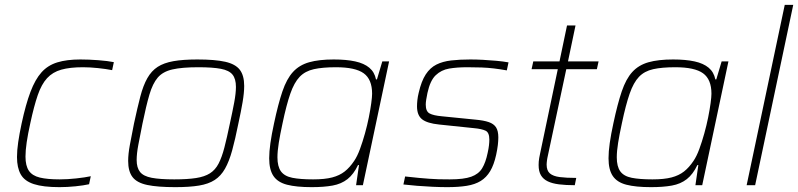

<svg xmlns="http://www.w3.org/2000/svg" viewBox="-20 -763 3288 791"><path d="M225 8Q158 8 119.5 -4.5Q81 -17 65.5 -44.5Q50 -72 50 -116Q50 -143 55 -177.5Q60 -212 69 -254Q86 -333 105.5 -384.5Q125 -436 151 -465Q177 -494 216 -506Q255 -518 311 -518Q346 -518 385 -515Q424 -512 449 -507L442 -474Q417 -479 383.5 -482.5Q350 -486 322 -486Q268 -486 232.5 -476Q197 -466 174 -441Q151 -416 135.5 -371Q120 -326 105 -256Q95 -211 90 -177Q85 -143 85 -118Q85 -80 99 -59.5Q113 -39 144 -31.5Q175 -24 226 -24Q258 -24 294.5 -28Q331 -32 354 -37L347 -4Q325 1 291 4.5Q257 8 225 8Z M702 8Q629 8 586.5 -1Q544 -10 526 -33.5Q508 -57 508 -100Q508 -128 515 -166Q522 -204 532 -254Q546 -319 558 -365Q570 -411 587 -441Q604 -471 629.5 -487.5Q655 -504 694.5 -511Q734 -518 793 -518Q866 -518 908 -508.5Q950 -499 968 -475.5Q986 -452 986 -409Q986 -381 979.5 -342.5Q973 -304 962 -254Q949 -189 936.5 -143.5Q924 -98 907 -68Q890 -38 864.5 -21.5Q839 -5 800 1.5Q761 8 702 8ZM698 -24Q752 -24 787.5 -29.5Q823 -35 845 -49Q867 -63 880.5 -89Q894 -115 904.5 -155.5Q915 -196 927 -254Q938 -304 945 -341.5Q952 -379 952 -405Q952 -438 938 -455.5Q924 -473 890 -479.5Q856 -486 797 -486Q730 -486 690.5 -477Q651 -468 630 -443.5Q609 -419 595.5 -373Q582 -327 567 -254Q557 -204 550 -167Q543 -130 543 -104Q543 -72 557 -54.5Q571 -37 605 -30.5Q639 -24 698 -24Z M1264 8Q1201 8 1162.5 -2Q1124 -12 1106.5 -38Q1089 -64 1089 -111Q1089 -138 1094 -173.5Q1099 -209 1109 -255Q1126 -335 1143.5 -386.5Q1161 -438 1187 -466.5Q1213 -495 1253.5 -506.5Q1294 -518 1355 -518Q1407 -518 1443.5 -510Q1480 -502 1501.5 -484Q1523 -466 1529 -436H1533L1555 -510H1583L1475 0H1447L1459 -83H1455Q1437 -45 1411.5 -25Q1386 -5 1350 1.5Q1314 8 1264 8ZM1270 -24Q1318 -24 1348.5 -32Q1379 -40 1400 -56.5Q1421 -73 1439 -100Q1452 -119 1463 -149Q1474 -179 1483.5 -213Q1493 -247 1499.5 -279.5Q1506 -312 1509.5 -338Q1513 -364 1513 -377Q1513 -436 1478.5 -461Q1444 -486 1364 -486Q1309 -486 1273 -478Q1237 -470 1214.5 -446.5Q1192 -423 1176 -377Q1160 -331 1144 -255Q1134 -209 1128.5 -174.5Q1123 -140 1123 -115Q1123 -77 1137.5 -57Q1152 -37 1184.5 -30.5Q1217 -24 1270 -24Z M1823 8Q1795 8 1762.5 6.5Q1730 5 1698.5 2.5Q1667 0 1642 -3L1649 -36Q1683 -32 1706.5 -30Q1730 -28 1749 -26.5Q1768 -25 1787.5 -24.5Q1807 -24 1833 -24Q1891 -24 1921.5 -35Q1952 -46 1966.5 -70Q1981 -94 1989 -133Q1993 -151 1994.5 -164.5Q1996 -178 1996 -188Q1996 -217 1980.5 -224.5Q1965 -232 1933 -235L1789 -250Q1740 -255 1719 -271.5Q1698 -288 1698 -325Q1698 -336 1699.5 -350.5Q1701 -365 1705 -381Q1716 -429 1734 -456.5Q1752 -484 1778 -497Q1804 -510 1839 -514Q1874 -518 1918 -518Q1942 -518 1970 -516.5Q1998 -515 2025.5 -512.5Q2053 -510 2075 -506L2068 -473Q2040 -478 2015 -481Q1990 -484 1964 -485Q1938 -486 1905 -486Q1863 -486 1830.5 -480.5Q1798 -475 1775 -453Q1752 -431 1741 -380Q1738 -365 1736 -353Q1734 -341 1734 -332Q1734 -304 1750 -295.5Q1766 -287 1800 -284L1940 -270Q1973 -267 1993.5 -260Q2014 -253 2023.5 -238.5Q2033 -224 2033 -197Q2033 -183 2031 -165.5Q2029 -148 2024 -125Q2015 -84 1999.5 -58Q1984 -32 1960.5 -17.5Q1937 -3 1903 2.5Q1869 8 1823 8Z M2348 0Q2311 0 2283 -3.5Q2255 -7 2236.5 -16Q2218 -25 2208.5 -41Q2199 -57 2199 -83Q2199 -90 2199.5 -97Q2200 -104 2201.5 -112.5Q2203 -121 2205 -130L2278 -478H2170L2177 -510H2285L2316 -658H2351L2320 -510H2446L2439 -478H2313L2235 -112Q2234 -107 2233.5 -102.5Q2233 -98 2232.5 -93.5Q2232 -89 2232 -85Q2232 -60 2245.5 -48.5Q2259 -37 2286 -33.5Q2313 -30 2354 -30Z M2662 8Q2599 8 2560.5 -2Q2522 -12 2504.5 -38Q2487 -64 2487 -111Q2487 -138 2492 -173.5Q2497 -209 2507 -255Q2524 -335 2541.5 -386.5Q2559 -438 2585 -466.5Q2611 -495 2651.5 -506.5Q2692 -518 2753 -518Q2805 -518 2841.5 -510Q2878 -502 2899.5 -484Q2921 -466 2927 -436H2931L2953 -510H2981L2873 0H2845L2857 -83H2853Q2835 -45 2809.5 -25Q2784 -5 2748 1.5Q2712 8 2662 8ZM2668 -24Q2716 -24 2746.5 -32Q2777 -40 2798 -56.5Q2819 -73 2837 -100Q2850 -119 2861 -149Q2872 -179 2881.5 -213Q2891 -247 2897.5 -279.5Q2904 -312 2907.5 -338Q2911 -364 2911 -377Q2911 -436 2876.5 -461Q2842 -486 2762 -486Q2707 -486 2671 -478Q2635 -470 2612.5 -446.5Q2590 -423 2574 -377Q2558 -331 2542 -255Q2532 -209 2526.5 -174.5Q2521 -140 2521 -115Q2521 -77 2535.5 -57Q2550 -37 2582.5 -30.5Q2615 -24 2668 -24Z M3056 0 3213 -743H3248L3091 0Z"/></svg>

Font: Saira Thin Thin
Style: Italic
Weight: 250
Italic angle: -12°
Version: Version 1.101